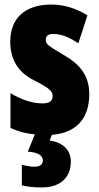

<svg xmlns="http://www.w3.org/2000/svg" viewBox="-20 -583 436 843"><path d="M291 126C291 76 256 42 198 34L208 9C312 1 372 -60 372 -170C372 -255 326 -304 259 -342C188 -384 181 -390 181 -408C181 -426 192 -434 215 -434C253 -434 291 -415 324 -393L364 -516C311 -547 262 -563 205 -563C90 -563 25 -503 25 -400C25 -322 60 -265 128 -231C205 -193 211 -179 211 -161C211 -138 196 -129 166 -129C116 -129 66 -150 26 -174V-21C61 -5 97 4 133 7L102 83C143 85 168 98 168 121C168 140 155 149 131 149C116 149 98 146 76 141V231C101 237 130 240 163 240C246 240 291 196 291 126Z"/></svg>

Font: Noto Sans Ethiopic ExtraCondensed Black
Style: Regular
Weight: 900
Width: 2
Designer: Monotype Design Team
Foundry: Monotype Imaging Inc.
Version: Version 2.102